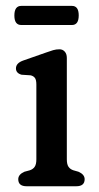

<svg xmlns="http://www.w3.org/2000/svg" viewBox="-20 -648 346 668"><path d="M212.5 -446.5V-93.5Q212.5 -76 218.5 -67.5Q224.5 -59 235.5 -55.5L253 -50.5Q274.5 -41 274.5 -24.5Q274.5 0 245.5 0H72.5Q43.5 0 43.5 -24.5Q43.5 -41 65 -50.5L83.5 -55.5Q94.5 -59 100.5 -67.5Q106.5 -76 106.5 -93.5V-354Q106.5 -370.5 101.2 -377.2Q96 -384 86 -386L55 -388Q35.5 -393.5 35.5 -410Q35.5 -428.5 61 -437.5L141 -465.5Q154.5 -470.5 165 -473.5Q175.5 -476.5 187 -476.5Q198 -476.5 205.2 -468.5Q212.5 -460.5 212.5 -446.5ZM30 -594Q30 -627.5 54 -627.5H230.3Q253.9 -627.5 253.9 -594.5Q253.9 -561 230.3 -561H54Q30 -561 30 -594Z"/></svg>

Font: Fraunces 9pt SuperSoft
Style: Regular
Weight: 400
Version: Version 1.000;[b76b70a41]